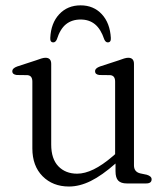

<svg xmlns="http://www.w3.org/2000/svg" viewBox="-20 -686 628 718"><path d="M101 -131V-381Q101 -403.5 82.5 -405L42.5 -405.5Q26 -407.5 26 -419.5Q26 -431 44.5 -437.5L113.5 -460Q125.5 -464.5 134.5 -467.2Q143.5 -470 150 -470Q171.5 -470 171.5 -447V-145.5Q171.5 -92 198.2 -64.2Q225 -36.5 268.5 -36.5Q297 -36.5 330 -52.5Q363 -68.5 402 -102L410.5 -109.5V-381Q410.5 -403.5 392 -405L351.5 -405.5Q335.5 -407.5 335.5 -419.5Q335.5 -431 354 -437.5L423 -460Q434.5 -464.5 443.8 -467.2Q453 -470 459.5 -470Q481 -470 481 -447V-67.5Q481 -43 505 -37.5L529 -32.5Q547 -27 547 -15.5Q547 0 526.5 0H454Q432.5 0 422.2 -10.5Q412 -21 412 -45.5V-74.5Q361.5 -30 319.5 -9.2Q277.5 11.5 238 11.5Q177.5 11.5 139.2 -27Q101 -65.5 101 -131ZM281.5 -613Q249 -613 227 -595.5Q205 -578 192.5 -538.5Q187.5 -527.5 179.5 -527.5Q167 -527.5 168 -544Q170.5 -599.5 201.5 -632.8Q232.5 -666 281.5 -666Q330 -666 360.8 -632.8Q391.5 -599.5 394.5 -544Q395.5 -527.5 383 -527.5Q375 -527.5 370 -538.5Q357 -577.5 335.2 -595.2Q313.5 -613 281.5 -613Z"/></svg>

Font: Fraunces 9pt Soft Light
Style: Regular
Weight: 300
Version: Version 1.000;[0bf87f6ff]